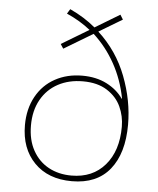

<svg xmlns="http://www.w3.org/2000/svg" viewBox="-54 -803 708 860"><g transform="rotate(5 300.0 -373.5)"><path d="M530 -264Q530 -135 471.5 -62.5Q413 10 301 10Q194 10 132 -53.5Q70 -117 70 -222Q70 -295 100.5 -350.5Q131 -406 185 -435.5Q239 -465 307 -465Q370 -465 417 -441Q464 -417 491 -378H493Q477 -462 438 -532.5Q399 -603 341 -656L211 -578L198 -598L321 -672Q275 -709 214 -736L227 -757Q292 -727 342 -685L453 -752L466 -731L361 -668Q447 -589 488.5 -480.5Q530 -372 530 -264ZM503 -252Q503 -300 483.5 -342.5Q464 -385 421 -412.5Q378 -440 312 -440Q249 -440 200.5 -414Q152 -388 124.5 -339Q97 -290 97 -223Q97 -158 123 -111Q149 -64 194 -39.5Q239 -15 297 -15Q392 -15 447.5 -79.5Q503 -144 503 -252Z"/></g></svg>

Font: Noto Sans Mono UI Thin
Style: Regular
Weight: 250
Monospace: yes
Designer: Monotype Design team
Foundry: Monotype Imaging Inc.
Version: Version 1.000